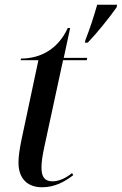

<svg xmlns="http://www.w3.org/2000/svg" viewBox="-20 -780 514 810"><path d="M340 -610 338 -600H350C389 -640 441 -705 472 -749L474 -760H390C376 -710 359 -659 340 -610ZM157 10C210 10 251 -12 289 -41L284 -50C259 -29 228 -15 202 -15C168 -15 155 -34 155 -73C155 -94 158 -119 168 -165L246 -526H346L348 -536H249L276 -662H266C222 -566 143 -533 69 -533L67 -526H142L71 -192C62 -148 58 -120 58 -93C58 -28 95 10 157 10Z"/></svg>

Font: Noto Serif Display Condensed Medium
Style: Italic
Weight: 500
Width: 3
Italic angle: -12°
Designer: Monotype Design Team
Foundry: Monotype Imaging Inc.
Version: Version 2.009